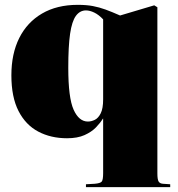

<svg xmlns="http://www.w3.org/2000/svg" viewBox="-20 -557 736 793"><path d="M335 216V204L371 202Q395 200 400.5 192.5Q406 185 406 158V-67H405Q394 -49 376 -30.5Q358 -12 329 1Q300 14 257 14Q190 14 138 -13.5Q86 -41 56.5 -98.5Q27 -156 27 -246Q27 -335 59.5 -400Q92 -465 153.5 -501Q215 -537 301 -537Q337 -537 363.5 -532Q390 -527 416 -517.5Q442 -508 476 -493L617 -535L630 -527V159Q630 184 635 192.5Q640 201 653 202L683 204V216ZM343 -55Q357 -55 371.5 -62Q386 -69 396 -89Q406 -109 406 -147V-477Q388 -496 369.5 -505Q351 -514 335 -514Q310 -514 293.5 -491.5Q277 -469 269.5 -417.5Q262 -366 262 -277Q262 -153 284 -104Q306 -55 343 -55Z"/></svg>

Font: Display Black
Style: Regular
Weight: 900
Designer: Latin by Veronika Burian and Jose Scaglione. Greek by Irene Vlachou. Cyrillic by Vera Evstafieva.
Foundry: TypeTogether
Version: Version 3.002